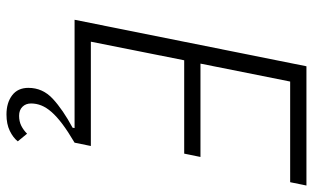

<svg xmlns="http://www.w3.org/2000/svg" viewBox="-202 -536 943 578"><g transform="rotate(90 269.0 -246.5)"><path d="M179 -698H538L528 -649H225L171 -379H452L442 -330H161L105 -49H419L409 0Q375 20 352.5 37Q330 54 316.5 69.5Q303 85 297 100Q291 115 291 131Q291 147 301 157Q311 167 328 167Q345 167 358 160.5Q371 154 382 143L405 171Q394 185 373.5 195Q353 205 324 205Q289 205 266.5 188Q244 171 244 139Q244 96 277 65.5Q310 35 364 6L365 0H39Z"/></g></svg>

Font: IBM Plex Sans Cond Light
Style: Italic
Weight: 300
Width: 3
Italic angle: -11°
Designer: Mike Abbink, Paul van der Laan, Pieter van Rosmalen
Foundry: Bold Monday
Version: Version 1.3